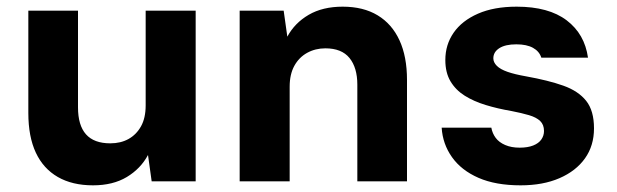

<svg xmlns="http://www.w3.org/2000/svg" viewBox="-20 -544 1850 576"><path d="M259 12Q197 12 153.5 -13Q110 -38 87.5 -86Q65 -134 65 -205V-512H214V-222Q214 -168 238 -141Q262 -114 311 -114Q342 -114 365.5 -127Q389 -140 403 -165Q417 -190 417 -228V-512H567V0H435L424 -79Q402 -38 360.5 -13Q319 12 259 12Z M699 0V-512H831L842 -434Q864 -475 906 -499.5Q948 -524 1008 -524Q1070 -524 1113 -498Q1156 -472 1178.5 -423Q1201 -374 1201 -304V0H1052V-290Q1052 -341 1028.5 -370Q1005 -399 956 -399Q926 -399 901.5 -385.5Q877 -372 863 -346.5Q849 -321 849 -284V0Z M1542 12Q1467 12 1415.5 -10.5Q1364 -33 1336 -72.5Q1308 -112 1305 -161H1454Q1457 -144 1467 -130.5Q1477 -117 1495.5 -109Q1514 -101 1539 -101Q1563 -101 1579.5 -107.5Q1596 -114 1604 -125.5Q1612 -137 1612 -151Q1612 -170 1600.5 -181Q1589 -192 1567 -198.5Q1545 -205 1514 -211Q1473 -218 1437 -229Q1401 -240 1374 -257Q1347 -274 1331.5 -300Q1316 -326 1316 -364Q1316 -410 1341 -446Q1366 -482 1414 -503Q1462 -524 1530 -524Q1626 -524 1680 -483Q1734 -442 1744 -371H1604Q1598 -390 1579 -400.5Q1560 -411 1529 -411Q1496 -411 1478 -399.5Q1460 -388 1460 -369Q1460 -357 1470.5 -346.5Q1481 -336 1502.5 -328.5Q1524 -321 1558 -315Q1625 -303 1670 -287Q1715 -271 1738.5 -241.5Q1762 -212 1762 -159Q1762 -107 1735 -69Q1708 -31 1658.5 -9.5Q1609 12 1542 12Z"/></svg>

Font: DM Sans 12pt Black
Style: Regular
Weight: 900
Version: Version 4.004;gftools[0.9.30]